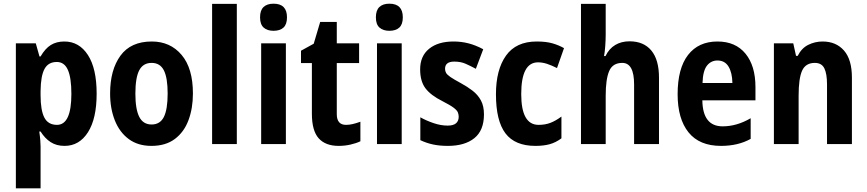

<svg xmlns="http://www.w3.org/2000/svg" viewBox="-20 -781 4703 1041"><path d="M329 -556Q409 -556 456.5 -483Q504 -410 504 -273Q504 -138 457 -64Q410 10 330 10Q286 10 254.5 -10.5Q223 -31 200 -68H193Q197 -40 198.5 -19.5Q200 1 200 13V240H66V-546H174L194 -475H200Q225 -518 255.5 -537Q286 -556 329 -556ZM288 -445Q242 -445 221.5 -407.5Q201 -370 200 -288V-264Q200 -183 220.5 -143.5Q241 -104 289 -104Q367 -104 367 -272Q367 -359 348 -402Q329 -445 288 -445Z M1026 -274Q1026 -194 1002 -129.5Q978 -65 928 -27.5Q878 10 801 10Q728 10 678 -27Q628 -64 602.5 -128.5Q577 -193 577 -274Q577 -402 633 -479Q689 -556 803 -556Q903 -556 964.5 -483.5Q1026 -411 1026 -274ZM714 -273Q714 -189 735 -147.5Q756 -106 802 -106Q848 -106 868.5 -147Q889 -188 889 -274Q889 -359 868.5 -399.5Q848 -440 802 -440Q756 -440 735 -400Q714 -360 714 -273Z M1264 0H1130V-760H1264Z M1463 -761Q1536 -761 1536 -687Q1536 -649 1517 -631.5Q1498 -614 1463 -614Q1429 -614 1409.5 -631.5Q1390 -649 1390 -687Q1390 -725 1409 -743Q1428 -761 1463 -761ZM1530 -546V0H1396V-546Z M1856 -104Q1874 -104 1893 -108.5Q1912 -113 1934 -121V-15Q1911 -4 1880 3Q1849 10 1816 10Q1745 10 1708 -31Q1671 -72 1671 -165V-439H1612V-506L1681 -544L1716 -662H1806V-546H1927V-439H1806V-162Q1806 -104 1856 -104Z M2091 -761Q2164 -761 2164 -687Q2164 -649 2145 -631.5Q2126 -614 2091 -614Q2057 -614 2037.5 -631.5Q2018 -649 2018 -687Q2018 -725 2037 -743Q2056 -761 2091 -761ZM2158 -546V0H2024V-546Z M2604 -161Q2604 -74 2552 -32Q2500 10 2408 10Q2364 10 2328.5 2.5Q2293 -5 2259 -21V-145Q2291 -127 2330.5 -113.5Q2370 -100 2407 -100Q2438 -100 2452.5 -112.5Q2467 -125 2467 -148Q2467 -160 2462.5 -171.5Q2458 -183 2439.5 -197Q2421 -211 2378 -233Q2316 -264 2287 -302Q2258 -340 2258 -405Q2258 -477 2306.5 -516.5Q2355 -556 2439 -556Q2481 -556 2520 -546Q2559 -536 2600 -514L2560 -408Q2530 -424 2504 -435.5Q2478 -447 2443 -447Q2393 -447 2393 -408Q2393 -396 2398.5 -386Q2404 -376 2422 -363.5Q2440 -351 2479 -330Q2514 -311 2542.5 -289Q2571 -267 2587.5 -236.5Q2604 -206 2604 -161Z M2883 10Q2772 10 2720.5 -58Q2669 -126 2669 -270Q2669 -403 2723.5 -479.5Q2778 -556 2890 -556Q2941 -556 2975.5 -546Q3010 -536 3038 -520L3000 -412Q2970 -427 2945.5 -435Q2921 -443 2897 -443Q2806 -443 2806 -271Q2806 -104 2900 -104Q2936 -104 2964.5 -115Q2993 -126 3024 -149V-31Q2993 -8 2960 1Q2927 10 2883 10Z M3264 -594Q3264 -564 3261.5 -530.5Q3259 -497 3255 -477H3263Q3282 -517 3315.5 -537Q3349 -557 3393 -557Q3470 -557 3511.5 -507Q3553 -457 3553 -360V0H3418V-323Q3418 -440 3354 -440Q3302 -440 3283 -396Q3264 -352 3264 -262V0H3130V-760H3264Z M3870 -556Q3968 -556 4022 -490Q4076 -424 4076 -309V-237H3788Q3790 -96 3898 -96Q3975 -96 4050 -140V-28Q3982 10 3889 10Q3772 10 3713 -63.5Q3654 -137 3654 -270Q3654 -410 3710.5 -483Q3767 -556 3870 -556ZM3870 -453Q3835 -453 3813 -425Q3791 -397 3789 -331H3951Q3950 -387 3930 -420Q3910 -453 3870 -453Z M4440 -556Q4513 -556 4556 -507Q4599 -458 4599 -360V0H4464V-323Q4464 -381 4449.5 -410.5Q4435 -440 4398 -440Q4348 -440 4329 -398Q4310 -356 4310 -262V0H4176V-546H4281L4296 -478H4305Q4326 -520 4362.5 -538Q4399 -556 4440 -556Z"/></svg>

Font: Noto Sans Tamil Condensed
Style: Bold
Weight: 700
Width: 3
Designer: Jelle Bosma - Monotype Design Team
Foundry: Monotype Imaging Inc.
Version: Version 2.004; ttfautohint (v1.8.4.7-5d5b)